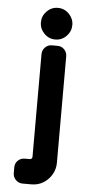

<svg xmlns="http://www.w3.org/2000/svg" viewBox="-58 -720 413 913"><g transform="rotate(5 148.5 -263.5)"><path d="M256 -612Q256 -581 234 -558.5Q212 -536 181 -536Q150 -536 128 -558.5Q106 -581 106 -612Q106 -642 128 -664.5Q150 -687 181 -687Q212 -687 234 -664.5Q256 -642 256 -612ZM240 48Q240 78 225 103.5Q210 129 185 144.5Q160 160 129 160H86Q67 160 53.5 146.5Q40 133 40 114V86Q40 67 53.5 54Q67 41 86 41H109Q122 41 122 28V-461Q122 -480 135.5 -493.5Q149 -507 167 -507H194Q214 -507 227 -493.5Q240 -480 240 -461Z"/></g></svg>

Font: Monomaniac One
Style: Regular
Weight: 400
Version: Version 1.000; ttfautohint (v1.8.3)